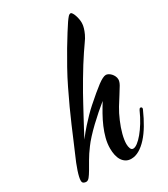

<svg xmlns="http://www.w3.org/2000/svg" viewBox="-244 -811 791 906"><g transform="rotate(-30 151.0 -358.0)"><path d="M360.8 -162.1Q343.8 -123.5 324.7 -91.6Q305.7 -59.6 284.9 -36.9Q264.2 -14.2 242.4 -1.5Q220.7 11.2 198.2 11.2Q181.6 11.2 169.7 3.9Q157.7 -3.4 149.9 -15.9Q142.1 -28.3 138.4 -45.2Q134.8 -62 134.8 -81.1Q134.8 -107.4 141.8 -134.8Q148.9 -162.1 160.4 -189Q171.9 -215.8 186.5 -241.9Q201.2 -268.1 216.8 -293Q197.3 -277.3 174.3 -257.3Q151.4 -237.3 129.2 -216.1Q106.9 -194.8 88.1 -174.3Q69.3 -153.8 58.1 -138.2Q36.1 -108.9 21.7 -83.7Q7.3 -58.6 -3.4 -40.3Q-14.2 -22 -22.7 -11.5Q-31.2 -1 -41 -1Q-47.9 -1 -54.4 -4.6Q-61 -8.3 -61 -19Q-61 -34.7 -50.3 -67.4Q-39.6 -100.1 -19 -146Q-8.8 -169.4 4.4 -200.7Q17.6 -231.9 33.4 -269Q49.3 -306.2 68.1 -347.2Q86.9 -388.2 107.9 -431.2Q128.4 -473.6 151.6 -515.1Q174.8 -556.6 196 -592.5Q217.3 -628.4 234.9 -656Q252.4 -683.6 262.2 -698.2Q271 -710.9 278.1 -719Q285.2 -727.1 292 -727.1Q296.4 -727.1 300.8 -720.2Q305.2 -713.4 308.6 -703.4Q312 -693.4 314 -682.6Q315.9 -671.9 315.9 -664.1Q315.9 -661.6 315.4 -654.1Q314.9 -646.5 311.5 -634.3Q308.1 -622.1 300.8 -606.2Q293.5 -590.3 279.8 -571.8Q269.5 -557.1 254.6 -535.2Q239.7 -513.2 223.1 -486.6Q206.5 -460 189.2 -430.7Q171.9 -401.4 155.8 -373Q144 -352.1 130.6 -327.1Q117.2 -302.2 103.3 -276.6Q89.4 -251 75.9 -225.6Q62.5 -200.2 50.8 -178.2Q73.2 -207.5 93.5 -230.2Q113.8 -252.9 129.4 -268.6Q147.5 -287.1 163.1 -300.8Q214.8 -346.7 245.1 -369.4Q275.4 -392.1 291 -392.1Q296.9 -392.1 304.2 -388.2Q311.5 -384.3 317.6 -377.7Q323.7 -371.1 327.9 -362.3Q332 -353.5 332 -344.2Q332 -332 322.8 -315.7Q313.5 -299.3 299.6 -278.1Q285.6 -256.8 270 -231Q254.4 -205.1 241.2 -173.8Q227.5 -142.1 219.7 -112.1Q211.9 -82 211.9 -61Q211.9 -46.9 216.1 -36.4Q220.2 -25.9 230 -25.9Q240.2 -25.9 254.4 -36.6Q268.6 -47.4 284.4 -66.4Q300.3 -85.4 316.4 -111.6Q332.5 -137.7 346.2 -168.9Q350.1 -176.8 355 -176.8Q357.9 -176.8 360.4 -174.8Q362.8 -172.9 362.8 -168.9Q362.8 -168 362.3 -165.8Q361.8 -163.6 360.8 -162.1Z"/></g></svg>

Font: Mervale Script
Style: Regular
Weight: 400
Designer: Astigmatic (AOETI)
Foundry: Astigmatic (AOETI)
Version: Version 1.000